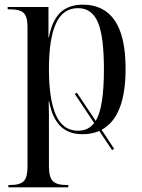

<svg xmlns="http://www.w3.org/2000/svg" viewBox="-20 -566 609 824"><path d="M16 238V228H23Q66 228 82 211.5Q98 195 98 150V-451Q98 -495 81.5 -510.5Q65 -526 24 -526H13V-536H188V-406H190Q203 -477 238.5 -511.5Q274 -546 336 -546Q426 -546 472.5 -478Q519 -410 519 -271Q519 -64 416 -9L470 73L461 78L406 -4Q374 10 334 10Q274 10 239 -25Q204 -60 191 -131H189Q190 -102 190 -73.5Q190 -45 190 -16V147Q190 194 206.5 211Q223 228 265 228H273V238ZM315 -5Q359 -5 384 -38L301 -163L310 -168L391 -47Q409 -78 417.5 -132.5Q426 -187 426 -269Q426 -411 400 -471Q374 -531 315 -531Q250 -531 220 -465Q190 -399 190 -269Q190 -139 220 -72Q250 -5 315 -5Z"/></svg>

Font: Noto Serif Display SemiCondensed
Style: Regular
Weight: 400
Width: 4
Designer: Monotype Design Team
Foundry: Monotype Imaging Inc.
Version: Version 2.009